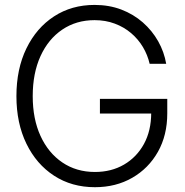

<svg xmlns="http://www.w3.org/2000/svg" viewBox="-20 -758 759 788"><path d="M369.6 10.3Q274.4 10.3 201.9 -36.9Q129.4 -84 88.4 -168.2Q47.4 -252.4 47.4 -363.3Q47.4 -475.1 88.4 -559.3Q129.4 -643.6 201.7 -690.7Q273.9 -737.8 368.2 -737.8Q427.7 -737.8 477.8 -718.8Q527.8 -699.7 566.2 -666Q604.5 -632.3 629.2 -588.6Q653.8 -544.9 662.1 -496.1H594.2Q585.9 -532.2 566.7 -564.7Q547.4 -597.2 518.1 -622.1Q488.8 -647 450.9 -661.1Q413.1 -675.3 368.2 -675.3Q293 -675.3 235.6 -636.5Q178.2 -597.7 146.2 -527.6Q114.3 -457.5 114.3 -363.3Q114.3 -270 146.2 -200.2Q178.2 -130.4 235.8 -91.3Q293.5 -52.2 369.6 -52.2Q437 -52.2 489 -82.5Q541 -112.8 570.8 -167.2Q600.6 -221.7 600.6 -295.4L622.6 -292H390.1V-352.1H666.5V-292.5Q666.5 -203.1 628.2 -135Q589.8 -66.9 522.7 -28.3Q455.6 10.3 369.6 10.3Z"/></svg>

Font: Inter 28pt Light
Style: Regular
Weight: 300
Designer: Rasmus Andersson
Foundry: rsms
Version: Version 4.001;git-66647c0bb